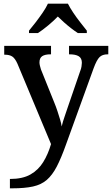

<svg xmlns="http://www.w3.org/2000/svg" viewBox="-20 -786 610 1046"><path d="M34 189Q103 189 146 164.5Q189 140 215.5 97Q242 54 258 -1L75 -439Q62 -468 47 -478Q32 -488 6 -488H3V-536H258V-490H255Q225 -490 210 -480Q195 -470 195 -446Q195 -438 197.5 -428Q200 -418 203 -408L275 -229Q285 -205 293 -180.5Q301 -156 307.5 -134.5Q314 -113 316 -97Q322 -123 332.5 -152.5Q343 -182 350 -204L417 -399Q422 -411 424 -423.5Q426 -436 426 -444Q426 -469 409 -479.5Q392 -490 359 -490H356V-536H570V-490H566Q538 -490 522.5 -475Q507 -460 490 -414L339 3Q313 76 289 122Q265 168 235 194Q205 220 160 230Q115 240 46 240H34ZM138 -619Q154 -638 174 -664Q194 -690 212.5 -717Q231 -744 241 -766H350Q361 -744 379 -717Q397 -690 417.5 -664Q438 -638 453 -619V-606H404Q387 -617 367 -632.5Q347 -648 328.5 -664.5Q310 -681 295 -696Q273 -673 243 -648Q213 -623 187 -606H138Z"/></svg>

Font: Noto Naskh Arabic Medium
Style: Regular
Weight: 500
Designer: Monotype Design Team, David Williams, Mohamad Dakak and Nizar Qandah
Foundry: Monotype Imaging Inc.
Version: Version 2.016